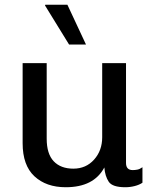

<svg xmlns="http://www.w3.org/2000/svg" viewBox="-20 -776 640 806"><path d="M256 10Q174 10 124.5 -36Q75 -82 75 -175V-511H176V-194Q176 -130 205.5 -99Q235 -68 288 -68Q341 -68 375 -106Q409 -144 409 -200V-511H509V-92Q509 -62 537 -62Q547 -62 557 -64Q567 -66 578 -74V-9Q565 0 545.5 5Q526 10 506 10Q452 10 436.5 -13Q421 -36 418 -73Q374 10 256 10ZM270 -589 169 -753 170 -756H263L341 -589Z"/></svg>

Font: Chivo Mono
Style: Regular
Weight: 400
Monospace: yes
Designer: Hector Gatti
Foundry: Omnibus-Type
Version: Version 1.008; ttfautohint (v1.8.4.7-5d5b)